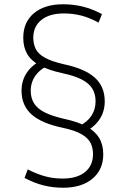

<svg xmlns="http://www.w3.org/2000/svg" viewBox="-20 -760 592 900"><path d="M354 -171Q389 -188 408.5 -217.5Q428 -247 428 -285Q428 -320 412.5 -345Q397 -370 363 -387.5Q329 -405 272 -417Q208 -431 167 -453Q126 -475 107.5 -507Q89 -539 89 -583Q89 -656 139 -698Q189 -740 276 -740Q324 -740 368.5 -729Q413 -718 458 -694L442 -654Q400 -677 361 -687Q322 -697 279 -697Q212 -697 174 -666.5Q136 -636 136 -583Q136 -554 147.5 -530.5Q159 -507 190.5 -489.5Q222 -472 279 -459Q378 -438 424.5 -396Q471 -354 471 -285Q471 -233 442 -194Q413 -155 361 -135ZM276 120Q228 120 184 109Q140 98 95 74L110 34Q153 56 191.5 66.5Q230 77 273 77Q341 77 378.5 46.5Q416 16 416 -37Q416 -67 404.5 -90Q393 -113 362 -131Q331 -149 274 -161Q174 -182 127.5 -224Q81 -266 81 -335Q81 -387 110.5 -426Q140 -465 192 -485L198 -449Q164 -432 144 -402.5Q124 -373 124 -335Q124 -300 140 -275Q156 -250 190 -233Q224 -216 280 -203Q346 -189 386 -167Q426 -145 445 -113Q464 -81 464 -37Q464 35 413.5 77.5Q363 120 276 120Z"/></svg>

Font: M PLUS 2 Light
Style: Regular
Weight: 300
Designer: Coji Morishita
Foundry: UNDERFOREST DESIGN
Version: Version 1.001